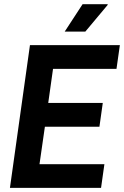

<svg xmlns="http://www.w3.org/2000/svg" viewBox="-20 -903 596 923"><path d="M497.1 -882.8 498 -879.9 390.1 -751H291L377 -882.8ZM27.8 0 124 -686H556.2L540 -571.8H234.9L211.9 -408.2H474.1L458 -293.9H195.8L169.9 -113.8H481.9L465.8 0Z"/></svg>

Font: Archivo Narrow
Style: Bold Italic
Weight: 700
Italic angle: -8°
Designer: Hector Gatti
Foundry: Hector Gatti
Version: 1.002; ttfautohint (v0.8)